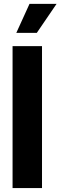

<svg xmlns="http://www.w3.org/2000/svg" viewBox="-20 -964 310 984"><path d="M195.3 -727.5V0H44.4V-727.5ZM63.5 -795.4 131.3 -944.3H270L168.5 -795.4Z"/></svg>

Font: Inter Tight
Style: Bold
Weight: 700
Designer: Rasmus Andersson
Foundry: rsms
Version: Version 3.004; ttfautohint (v1.8.4.7-5d5b)